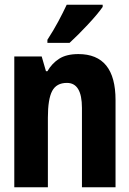

<svg xmlns="http://www.w3.org/2000/svg" viewBox="-20 -786 540 806"><path d="M40 0H181V-292Q181 -370 199 -404Q217 -438 261 -438Q324 -438 324 -333V0H465V-366Q465 -559 309 -559Q259 -559 228.5 -539.5Q198 -520 179 -487H173L155 -549H40ZM179 -606H272Q307 -638 349 -683Q391 -728 411 -757V-766H260Q244 -732 224.5 -695.5Q205 -659 179 -619Z"/></svg>

Font: Noto Sans Mono Condensed Extra
Style: Regular
Weight: 800
Width: 3
Designer: Monotype Design Team
Foundry: Monotype Imaging Inc.
Version: Version 1.900